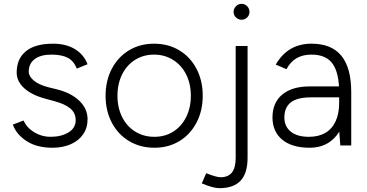

<svg xmlns="http://www.w3.org/2000/svg" viewBox="-20 -759 1915 1002"><path d="M47 -109 103 -130Q120 -92 159 -68.5Q198 -45 243 -45Q300 -45 337.5 -68Q375 -91 375 -132Q375 -169 347.5 -192.5Q320 -216 264 -231L213 -245Q144 -264 105.5 -299.5Q67 -335 67 -380Q67 -452 115 -491.5Q163 -531 257 -531Q324 -531 370.5 -503Q417 -475 437 -424L381 -401Q365 -441 333.5 -457.5Q302 -474 248 -474Q192 -474 161 -450.5Q130 -427 130 -385Q130 -361 156 -339Q182 -317 231 -304L276 -293Q352 -274 394.5 -232.5Q437 -191 437 -137Q437 -91 413.5 -57.5Q390 -24 348.5 -6Q307 12 254 12Q171 12 117.5 -23.5Q64 -59 47 -109Z M531 -259Q531 -338 563.5 -400Q596 -462 653.5 -496.5Q711 -531 784 -531Q858 -531 915.5 -496.5Q973 -462 1005.5 -400Q1038 -338 1038 -259Q1038 -181 1005.5 -119Q973 -57 916 -22.5Q859 12 786 12Q712 12 654 -22.5Q596 -57 563.5 -119Q531 -181 531 -259ZM976 -259Q976 -322 951.5 -370.5Q927 -419 883 -446.5Q839 -474 784 -474Q729 -474 685.5 -447Q642 -420 617.5 -371Q593 -322 593 -259Q593 -197 617.5 -148Q642 -99 686 -72Q730 -45 786 -45Q841 -45 884 -72Q927 -99 951.5 -148Q976 -197 976 -259Z M1199 -697Q1199 -714 1211.5 -726.5Q1224 -739 1241 -739Q1258 -739 1270 -726.5Q1282 -714 1282 -697Q1282 -680 1270 -668Q1258 -656 1241 -656Q1224 -656 1211.5 -668Q1199 -680 1199 -697ZM1033 198 1056 145Q1110 166 1131 166Q1171 166 1190.5 141Q1210 116 1210 65V-519H1272V65Q1272 145 1235.5 184Q1199 223 1125 223Q1109 223 1086.5 217Q1064 211 1033 198Z M1750 -78V-278Q1750 -378 1716 -426Q1682 -474 1606 -474Q1560 -474 1528 -455.5Q1496 -437 1475 -398L1419 -422Q1451 -477 1497.5 -504Q1544 -531 1606 -531Q1710 -531 1761.5 -468Q1813 -405 1813 -278V0H1756ZM1402 -146Q1402 -223 1453 -265.5Q1504 -308 1596 -308H1751V-251H1604Q1531 -251 1497.5 -224.5Q1464 -198 1464 -146Q1464 -99 1497.5 -72Q1531 -45 1592 -45Q1642 -45 1677 -65Q1712 -85 1731 -125Q1750 -165 1750 -222H1787Q1787 -115 1736 -51.5Q1685 12 1596 12Q1504 12 1453 -30Q1402 -72 1402 -146Z"/></svg>

Font: 寒蝉端黑体 Light
Style: Regular
Weight: 300
Designer: ChillDuanSans {Warren2060}; 
Source Han Sans {Ryoko NISHIZUKA 西塚涼子 (kana, bopomofo & ideographs); Paul D. Hunt (Latin, G
Foundry: ChillType&Adobe
Version: Version 1.300;Glyphs 3.3 (3306)